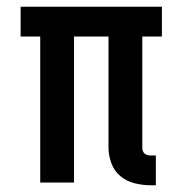

<svg xmlns="http://www.w3.org/2000/svg" viewBox="-20 -540 540 568"><path d="M441 8H425Q401 8 377.5 2Q354 -4 336 -19Q318 -34 309.5 -57Q301 -80 301 -103V-432H199V0H99V-432H41V-520H459V-432H401V-103Q401 -98 402.5 -93.5Q404 -89 407.5 -86Q411 -83 415.5 -81.5Q420 -80 425 -80H441Z"/></svg>

Font: Iosevka Term Semibold
Style: Regular
Weight: 600
Monospace: yes
Designer: Belleve Invis
Foundry: Belleve Invis
Version: Version 31.4.0